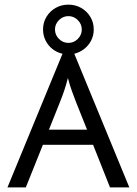

<svg xmlns="http://www.w3.org/2000/svg" viewBox="-20 -816 596 836"><path d="M12.5 0 252.1 -581.9Q227.8 -587.5 208.7 -602.4Q189.6 -617.4 178.5 -639.6Q167.4 -661.8 167.4 -687.5Q167.4 -718.1 182.3 -742.7Q197.2 -767.4 222.2 -781.6Q247.2 -795.8 277.8 -795.8Q308.3 -795.8 333.3 -781.6Q358.3 -767.4 373.3 -742.7Q388.2 -718.1 388.2 -687.5Q388.2 -661.8 377.1 -639.9Q366 -618.1 346.9 -603.1Q327.8 -588.2 303.5 -581.9L543.1 0H459L385.4 -185.4H166.7L92.4 0ZM193.1 -251.4H359L309.7 -375Q300.7 -398.6 292.4 -421.5Q284 -444.4 275.7 -476.4Q267.4 -444.4 259.7 -421.9Q252.1 -399.3 242.4 -375ZM277.8 -629.2Q301.4 -629.2 318.8 -646.5Q336.1 -663.9 336.1 -687.5Q336.1 -711.1 318.8 -728.5Q301.4 -745.8 277.8 -745.8Q254.2 -745.8 236.8 -728.5Q219.4 -711.1 219.4 -687.5Q219.4 -663.9 236.8 -646.5Q254.2 -629.2 277.8 -629.2Z"/></svg>

Font: Afacad Flux
Style: Regular
Weight: 400
Designer: Kristian Moeller
Foundry: Dicotype
Version: Version 1.100